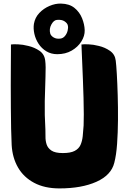

<svg xmlns="http://www.w3.org/2000/svg" viewBox="-20 -1037 718 1070"><path d="M299 -735Q265 -735 238.5 -751Q212 -767 195 -793Q178 -819 171.5 -848.5Q165 -878 169 -904Q175 -939 199 -964.5Q223 -990 256 -1004Q289 -1018 320 -1017Q367 -1016 395.5 -992.5Q424 -969 437.5 -935Q451 -901 452 -869Q453 -837 433.5 -806Q414 -775 379.5 -755Q345 -735 299 -735ZM296 -926Q279 -924 266 -900Q253 -876 260 -850Q264 -837 279.5 -828Q295 -819 317 -822Q332 -824 342.5 -837Q353 -850 357 -866.5Q361 -883 358 -895Q356 -907 340 -918Q324 -929 296 -926ZM625 -699Q628 -676 631 -624.5Q634 -573 636 -506Q638 -439 637.5 -368.5Q637 -298 632.5 -235Q628 -172 617 -130Q600 -61 517.5 -24Q435 13 311 13Q229 13 170.5 -18Q112 -49 80.5 -103.5Q49 -158 45 -229Q43 -264 42 -318.5Q41 -373 40.5 -436.5Q40 -500 40 -562Q40 -624 40.5 -675.5Q41 -727 41 -758Q41 -789 41 -789Q52 -791 79.5 -790Q107 -789 138 -781Q172 -773 200 -754Q228 -735 232 -699Q236 -669 233.5 -609.5Q231 -550 229.5 -473.5Q228 -397 233 -315Q234 -298 233.5 -276Q233 -254 239.5 -233Q246 -212 266.5 -198Q287 -184 330 -184Q373 -184 396 -196Q419 -208 428.5 -229Q438 -250 441 -278Q444 -306 446 -338Q447 -359 447 -400Q447 -441 445.5 -492Q444 -543 442 -595Q440 -647 438 -691Q436 -735 435 -762Q434 -789 434 -789Q445 -791 472.5 -790Q500 -789 531 -781Q565 -773 593 -753.5Q621 -734 625 -699Z"/></svg>

Font: Potta One
Style: Regular
Weight: 400
Designer: 108,108go
Foundry: Font Zone 108
Version: Version 1.000